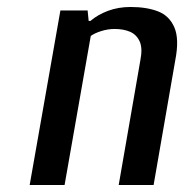

<svg xmlns="http://www.w3.org/2000/svg" viewBox="-20 -530 527 550"><path d="M65 0 153 -500H231L234 -470H239Q260 -488 289.5 -499Q319 -510 354 -510Q400 -510 432.5 -497.5Q465 -485 479.5 -451.5Q494 -418 482 -357L420 0H320L382 -357Q389 -392 380 -411.5Q371 -431 352.5 -439Q334 -447 308 -447Q289 -447 270 -441Q251 -435 240 -427L165 0Z"/></svg>

Font: Cuprum Medium
Style: Italic
Weight: 500
Italic angle: -10°
Version: Version 3.000